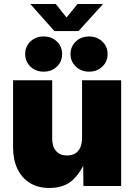

<svg xmlns="http://www.w3.org/2000/svg" viewBox="-20 -931 672 961"><path d="M226.6 9.8Q169.4 9.8 128.7 -15.9Q87.9 -41.5 66.7 -87.2Q45.4 -132.8 45.4 -193.8V-529.3H241.2V-236.3Q241.2 -197.3 260.7 -175Q280.3 -152.8 315.9 -152.8Q339.4 -152.8 356.2 -162.8Q373 -172.9 381.8 -192.6Q390.6 -212.4 390.6 -240.7V-529.3H586.4V0H397.5L396 -141.1H412.6Q391.1 -76.2 347.4 -33.2Q303.7 9.8 226.6 9.8ZM425.8 -572.3Q386.2 -572.3 359.6 -597.7Q333 -623 333 -660.6Q333 -698.2 359.6 -723.4Q386.2 -748.5 425.8 -748.5Q465.3 -748.5 491.9 -723.4Q518.6 -698.2 518.6 -660.6Q518.6 -622.6 491.9 -597.4Q465.3 -572.3 425.8 -572.3ZM198.2 -572.3Q158.7 -572.3 132.3 -597.7Q106 -623 106 -660.6Q106 -698.2 132.3 -723.4Q158.7 -748.5 198.2 -748.5Q238.3 -748.5 264.6 -723.4Q291 -698.2 291 -660.6Q291 -622.6 264.6 -597.4Q238.3 -572.3 198.2 -572.3ZM259.3 -911.1 313 -843.3 368.2 -911.1H495.1V-910.2L373 -775.4H252.4L132.3 -910.2V-911.1Z"/></svg>

Font: Inter 24pt Black
Style: Regular
Weight: 900
Designer: Rasmus Andersson
Foundry: rsms
Version: Version 4.001;git-66647c0bb